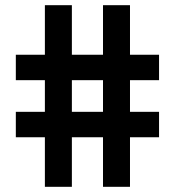

<svg xmlns="http://www.w3.org/2000/svg" viewBox="-20 -720 674 740"><path d="M153 0V-191H41V-289H153V-411H41V-509H153V-700H257V-509H377V-700H481V-509H593V-411H481V-289H593V-191H481V0H377V-191H257V0ZM257 -289H377V-411H257Z"/></svg>

Font: Space Grotesk SemiBold
Style: Regular
Weight: 600
Designer: Florian Karsten
Foundry: Florian Karsten
Version: Version 2.000